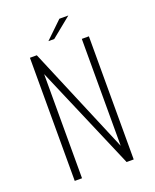

<svg xmlns="http://www.w3.org/2000/svg" viewBox="-134 -789 698 866"><g transform="rotate(-20 214.5 -355.5)"><path d="M73 0V-591H106L322 -78V-591H356V0H322L108 -500V0ZM177 -633 258 -711H301L205 -633Z"/></g></svg>

Font: Alumni Sans Thin ExtraLight
Style: Regular
Weight: 250
Version: Version 1.018